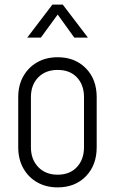

<svg xmlns="http://www.w3.org/2000/svg" viewBox="-20 -800 499 832"><path d="M230 12Q180 12 141.5 -9.8Q103 -31.5 81 -70.8Q59 -110 59 -162V-379Q59 -430.5 81 -469.5Q103 -508.5 141.5 -530.2Q180 -552 230 -552Q305 -552 352 -504.2Q399 -456.5 399 -379V-162Q399 -84 352 -36Q305 12 230 12ZM230 -43Q282.5 -43 313.2 -76Q344 -109 344 -162V-379Q344 -432.5 313.2 -464.8Q282.5 -497 230 -497Q177.5 -497 145.8 -464.8Q114 -432.5 114 -379V-162Q114 -109 145.8 -76Q177.5 -43 230 -43ZM98 -637 207 -780H252L361 -637H302L230 -737L157 -637Z"/></svg>

Font: Mohave Light
Style: Regular
Weight: 300
Designer: Gumpita Rahayu
Foundry: Tokotype
Version: Version 2.003